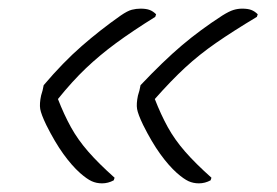

<svg xmlns="http://www.w3.org/2000/svg" viewBox="-20 -522 640 444"><path d="M245 -111 243 -105Q230 -98 216 -98Q203 -98 192 -103Q181 -108 165 -122Q146 -139 126.5 -166Q107 -193 87 -233Q75 -258 73 -270Q71 -282 75 -301Q77 -307 78.5 -313Q80 -319 81 -325Q126 -378 169 -415.5Q212 -453 259 -486Q275 -497 285 -499.5Q295 -502 305 -502Q318 -502 326 -499Q334 -496 341 -489L339 -483Q286 -450 248 -422Q210 -394 178.5 -364Q147 -334 114 -293Q128 -257 144 -228Q160 -199 184 -171.5Q208 -144 245 -111ZM469 -111 467 -105Q454 -98 440 -98Q427 -98 416 -103Q405 -108 389 -122Q370 -139 350.5 -166Q331 -193 311 -233Q299 -258 297 -270Q295 -282 299 -301Q301 -307 302.5 -313Q304 -319 305 -325Q358 -381 400.5 -417Q443 -453 494 -486Q510 -496 520 -499Q530 -502 540 -502Q553 -502 561 -499Q569 -496 576 -489L574 -483Q519 -450 480 -423Q441 -396 408.5 -366Q376 -336 338 -293Q352 -257 368 -228Q384 -199 408 -171.5Q432 -144 469 -111Z"/></svg>

Font: Recursive Mn Csl St Lt
Style: Italic
Weight: 300
Italic angle: -15°
Monospace: yes
Version: Version 1.079;hotconv 1.0.112;makeotfexe 2.5.65598; ttfautoh